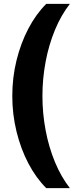

<svg xmlns="http://www.w3.org/2000/svg" viewBox="-20 -860 425 1000"><path d="M221 120Q167 66 127.5 -9.5Q88 -85 66 -175Q44 -265 44 -360Q44 -456 66 -545.5Q88 -635 127.5 -710.5Q167 -786 221 -840H344Q298 -781 266 -703.5Q234 -626 217.5 -538Q201 -450 201 -360Q201 -270 217.5 -182Q234 -94 266 -16.5Q298 61 344 120Z"/></svg>

Font: Murecho Black
Style: Regular
Weight: 900
Designer: Neil Summerour
Foundry: Positype
Version: Version 1.010; ttfautohint (v1.8.3)